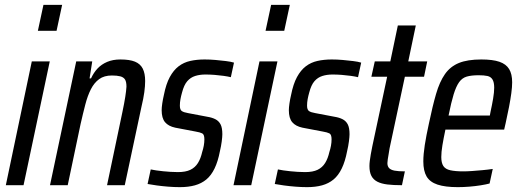

<svg xmlns="http://www.w3.org/2000/svg" viewBox="-20 -763 2140 791"><path d="M136 -636 159 -743H236L213 -636ZM4 0 111 -510H185L77 0Z M186 0 294 -510H360L349 -440H355Q366 -464 382 -481Q398 -498 421.5 -508Q445 -518 476 -518Q514 -518 536 -509Q558 -500 568 -480.5Q578 -461 578 -429Q578 -409 574.5 -383Q571 -357 563 -324L494 0H421L484 -300Q492 -338 496 -363.5Q500 -389 501 -406Q501 -426 495 -435.5Q489 -445 475.5 -448.5Q462 -452 441 -452Q409 -452 388.5 -437Q368 -422 354.5 -395.5Q341 -369 331.5 -332.5Q322 -296 312 -252L259 0Z M721 8Q698 8 673 6Q648 4 626 1Q604 -2 588 -5L601 -65Q610 -63 623.5 -61Q637 -59 652 -57.5Q667 -56 682.5 -55Q698 -54 713 -54Q745 -54 764.5 -63.5Q784 -73 795.5 -91.5Q807 -110 813 -137Q817 -149 819.5 -162.5Q822 -176 822 -189Q822 -209 813 -213.5Q804 -218 786 -221L702 -237Q674 -243 660 -259.5Q646 -276 646 -309Q646 -320 648.5 -337Q651 -354 655 -371Q664 -417 679.5 -445.5Q695 -474 716 -490Q737 -506 764 -512Q791 -518 823 -518Q845 -518 867.5 -516Q890 -514 910.5 -511.5Q931 -509 944 -505L931 -445Q919 -448 901 -450.5Q883 -453 864 -454.5Q845 -456 826 -456Q803 -456 784 -450Q765 -444 751.5 -428.5Q738 -413 730 -382Q726 -368 723.5 -354.5Q721 -341 721 -328Q721 -311 729 -305.5Q737 -300 755 -297L834 -282Q853 -279 867 -272Q881 -265 888.5 -251Q896 -237 896 -210Q896 -200 893.5 -180.5Q891 -161 886 -140Q878 -98 864 -69Q850 -40 830 -23.5Q810 -7 783 0.5Q756 8 721 8Z M1074 -636 1097 -743H1174L1151 -636ZM942 0 1049 -510H1123L1015 0Z M1245 8Q1222 8 1197 6Q1172 4 1150 1Q1128 -2 1112 -5L1125 -65Q1134 -63 1147.5 -61Q1161 -59 1176 -57.5Q1191 -56 1206.5 -55Q1222 -54 1237 -54Q1269 -54 1288.5 -63.5Q1308 -73 1319.5 -91.5Q1331 -110 1337 -137Q1341 -149 1343.5 -162.5Q1346 -176 1346 -189Q1346 -209 1337 -213.5Q1328 -218 1310 -221L1226 -237Q1198 -243 1184 -259.5Q1170 -276 1170 -309Q1170 -320 1172.5 -337Q1175 -354 1179 -371Q1188 -417 1203.5 -445.5Q1219 -474 1240 -490Q1261 -506 1288 -512Q1315 -518 1347 -518Q1369 -518 1391.5 -516Q1414 -514 1434.5 -511.5Q1455 -509 1468 -505L1455 -445Q1443 -448 1425 -450.5Q1407 -453 1388 -454.5Q1369 -456 1350 -456Q1327 -456 1308 -450Q1289 -444 1275.5 -428.5Q1262 -413 1254 -382Q1250 -368 1247.5 -354.5Q1245 -341 1245 -328Q1245 -311 1253 -305.5Q1261 -300 1279 -297L1358 -282Q1377 -279 1391 -272Q1405 -265 1412.5 -251Q1420 -237 1420 -210Q1420 -200 1417.5 -180.5Q1415 -161 1410 -140Q1402 -98 1388 -69Q1374 -40 1354 -23.5Q1334 -7 1307 0.5Q1280 8 1245 8Z M1636 0Q1601 0 1576 -3Q1551 -6 1534.5 -14.5Q1518 -23 1510 -38.5Q1502 -54 1502 -79Q1502 -89 1503.5 -100.5Q1505 -112 1507.5 -127Q1510 -142 1514 -161L1575 -447H1510L1524 -510H1588L1619 -658H1693L1662 -510H1740L1727 -447H1648L1585 -152Q1583 -139 1581 -127.5Q1579 -116 1577.5 -106.5Q1576 -97 1576 -91Q1576 -78 1583 -70.5Q1590 -63 1605.5 -60Q1621 -57 1648 -57Z M1866 8Q1814 8 1782.5 -2.5Q1751 -13 1737.5 -36Q1724 -59 1724 -98Q1724 -127 1730 -165.5Q1736 -204 1747 -254Q1762 -326 1776.5 -376Q1791 -426 1813 -457.5Q1835 -489 1870.5 -503.5Q1906 -518 1963 -518Q2010 -518 2037.5 -508.5Q2065 -499 2077.5 -478.5Q2090 -458 2090 -424Q2090 -405 2086.5 -379Q2083 -353 2077 -322Q2071 -291 2063 -255L2057 -229H1815Q1807 -191 1802.5 -163.5Q1798 -136 1798 -116Q1798 -92 1806.5 -79Q1815 -66 1835.5 -61.5Q1856 -57 1889 -57Q1905 -57 1925.5 -58.5Q1946 -60 1968 -62Q1990 -64 2010 -67L1997 -7Q1982 -3 1960 0.5Q1938 4 1913.5 6Q1889 8 1866 8ZM1828 -287H1998L2001 -303Q2007 -330 2011.5 -356.5Q2016 -383 2016 -402Q2016 -424 2009 -435.5Q2002 -447 1988 -450Q1974 -453 1952 -453Q1922 -453 1903 -447.5Q1884 -442 1871.5 -424.5Q1859 -407 1849 -374.5Q1839 -342 1828 -287Z"/></svg>

Font: Saira Condensed
Style: Italic
Weight: 400
Width: 3
Italic angle: -12°
Designer: Hector Gatti with collaboration of the Omnibus-Type team
Foundry: Omnibus-Type
Version: Version 1.100